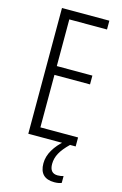

<svg xmlns="http://www.w3.org/2000/svg" viewBox="-139 -773 669 1053"><g transform="rotate(15 196.0 -247.0)"><path d="M345 0H76V-714H345V-664H131V-399H333V-349H131V-51H345ZM245 126Q245 179 290 179Q300 179 309 177.5Q318 176 323 174V213Q306 220 282 220Q198 220 198 135Q198 96 220 58.5Q242 21 280 -11L313 0Q277 35 261 64.5Q245 94 245 126Z"/></g></svg>

Font: Noto Sans Khmer ExtraCondensed Light
Style: Regular
Weight: 300
Width: 2
Designer: Danh Hong and the Monotype Design Team
Foundry: Monotype Imaging Inc.
Version: Version 2.004; ttfautohint (v1.8.4.7-5d5b)